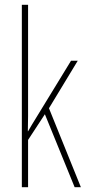

<svg xmlns="http://www.w3.org/2000/svg" viewBox="-20 -831 364 800"><path d="M97 -412Q97 -377 97 -347.5Q97 -318 96 -284H97Q107 -301 113 -311.5Q119 -322 128 -336L276 -578H304L184 -380L317 -51H291L167 -355L97 -248V-51H71V-811H97Z"/></svg>

Font: Noto Sans Tamil UI ExtraCondensed Thin
Style: Regular
Weight: 100
Width: 2
Designer: Jelle Bosma - Monotype Design Team
Foundry: Monotype Imaging Inc.
Version: Version 2.004; ttfautohint (v1.8.4.7-5d5b)